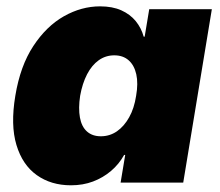

<svg xmlns="http://www.w3.org/2000/svg" viewBox="-20 -564 678 593"><path d="M199.2 8.3Q137.7 8.3 93.5 -23.2Q49.3 -54.7 30.8 -116.2Q12.2 -177.7 27.3 -268.1Q42.5 -360.4 82.8 -421.6Q123 -482.9 177.2 -513.7Q231.4 -544.4 289.1 -544.4Q327.1 -544.4 354.5 -532.2Q381.8 -520 399.2 -498.8Q416.5 -477.5 423.8 -450.7H426.8L440.9 -535.6H634.3L545.9 0H352.5L366.7 -85.4H363.3Q347.7 -57.1 323 -36.1Q298.3 -15.1 267.3 -3.4Q236.3 8.3 199.2 8.3ZM291.5 -143.1Q318.8 -143.1 341.1 -158.4Q363.3 -173.8 378.9 -201.7Q394.5 -229.5 400.4 -268.1Q407.2 -306.6 400.9 -334.7Q394.5 -362.8 377.2 -377.9Q359.9 -393.1 333 -393.1Q306.2 -393.1 284.9 -377.9Q263.7 -362.8 249 -334.7Q234.4 -306.6 227.5 -268.1Q221.7 -229.5 226.8 -201.2Q231.9 -172.9 248.5 -158Q265.1 -143.1 291.5 -143.1Z"/></svg>

Font: Inter 20pt Black
Style: Italic
Weight: 900
Italic angle: -9.3988°
Version: Version 4.001;git-66647c0bb